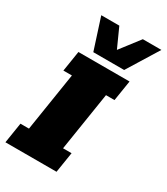

<svg xmlns="http://www.w3.org/2000/svg" viewBox="-200 -890 848 976"><g transform="rotate(30 224.0 -401.5)"><path d="M-2 0 17 -120H67L121 -463H71L90 -583H390L371 -463H321L267 -120H317L298 0ZM156 -620 97 -803H203L254 -690L341 -803H450L337 -620Z"/></g></svg>

Font: Rokkitt SemiBold Black
Style: Italic
Weight: 900
Italic angle: -9°
Version: Version 3.103